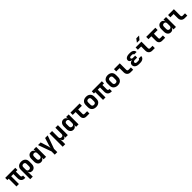

<svg xmlns="http://www.w3.org/2000/svg" viewBox="1036 -4066 7527 7527"><g transform="rotate(-45 4800.0 -302.5)"><path d="M536.8 5Q449 5 397.5 -46.8Q346.1 -98.6 346.1 -187V-429.2H223.2V0H86.9V-429.2H12.3V-550H571V-429.2H482.2V-190.6Q482.2 -158.7 499.9 -140.5Q517.7 -122.3 548 -122.3H572V5Z M670.2 180V-346.7Q670.2 -411.4 699.1 -459.5Q728 -507.6 780.5 -533.8Q833.1 -560 903 -560Q973.1 -560 1025.5 -533.8Q1077.8 -507.6 1106.7 -459.6Q1135.5 -411.5 1135.5 -346.7V-203.5Q1135.5 -138.8 1113.1 -90.7Q1090.8 -42.5 1050 -16.3Q1009.2 10 953.2 10Q885.4 10 846.2 -29.1Q806.9 -68.2 806.9 -137.9L839.4 -105H806.6L811.2 28.5V180ZM902.8 -112.2Q947.1 -112.2 970.8 -137.2Q994.5 -162.3 994.5 -208.5V-341.5Q994.5 -388.5 970.8 -413.2Q947.1 -437.8 902.8 -437.8Q858.6 -437.8 834.9 -413.2Q811.2 -388.5 811.2 -341.5V-208.5Q811.2 -162.6 835.5 -137.4Q859.7 -112.2 902.8 -112.2Z M1442.5 10Q1363.1 10 1313.4 -48Q1263.8 -105.9 1263.8 -203.3V-346.5Q1263.8 -444.1 1313.3 -502Q1362.9 -560 1442.5 -560Q1518.2 -560 1560.9 -509.4Q1603.6 -458.8 1603.6 -369.6L1560.9 -453.5H1593.7L1589.1 -550H1730.1V0H1593.4V-96.5H1560.9L1603.6 -180.4Q1603.6 -91 1560.9 -40.5Q1518.2 10 1442.5 10ZM1496.3 -112.2Q1541.3 -112.2 1565.2 -138.2Q1589.1 -164.3 1589.1 -212.7V-337.3Q1589.1 -385.7 1565.2 -411.8Q1541.3 -437.8 1496.3 -437.8Q1452.9 -437.8 1428.8 -413.2Q1404.7 -388.5 1404.7 -341.5V-208.5Q1404.7 -162.3 1428.8 -137.2Q1452.9 -112.2 1496.3 -112.2Z M2030.4 180V0L1832 -550H1977.9L2079 -232.6Q2088.5 -203.7 2093.5 -171.6Q2098.5 -139.6 2102.3 -120.1Q2106.2 -139.6 2111.9 -171.6Q2117.7 -203.7 2126.2 -231.7L2224.2 -550H2368L2171.3 0V180Z M2470.1 180V-550H2611V-208.5Q2611 -162.6 2635.1 -137.4Q2659.1 -112.2 2702.2 -112.2Q2745.5 -112.2 2769.8 -137.4Q2794.1 -162.6 2794.1 -208.5V-550H2935V0H2794.4L2798.6 -105H2765.9L2798.3 -137.9Q2798.3 -69.1 2773.6 -29.5Q2748.9 10 2702.1 10Q2655.5 10 2631.1 -29.5Q2606.8 -69.1 2606.8 -137.9L2639.2 -105H2606.5L2611 28.5V180Z M3242.5 10Q3163.1 10 3113.4 -48Q3063.8 -105.9 3063.8 -203.3V-346.5Q3063.8 -444.1 3113.3 -502Q3162.9 -560 3242.5 -560Q3318.2 -560 3360.9 -509.4Q3403.6 -458.8 3403.6 -369.6L3360.9 -453.5H3393.7L3389.1 -550H3530.1V0H3393.4V-96.5H3360.9L3403.6 -180.4Q3403.6 -91 3360.9 -40.5Q3318.2 10 3242.5 10ZM3296.3 -112.2Q3341.3 -112.2 3365.2 -138.2Q3389.1 -164.3 3389.1 -212.7V-337.3Q3389.1 -385.7 3365.2 -411.8Q3341.3 -437.8 3296.3 -437.8Q3252.9 -437.8 3228.8 -413.2Q3204.7 -388.5 3204.7 -341.5V-208.5Q3204.7 -162.3 3228.8 -137.2Q3252.9 -112.2 3296.3 -112.2Z M3965 0Q3883.4 0 3836.5 -46.7Q3789.5 -93.4 3789.5 -174.7V-423H3630V-550H4137V-423H3930.5V-179Q3930.5 -156.1 3942.7 -141.5Q3955 -127 3977.7 -127H4132V0Z M4500 9.7Q4428.1 9.7 4374.9 -17.6Q4321.7 -44.8 4292.7 -94.3Q4263.6 -143.8 4263.6 -210.3V-339.7Q4263.6 -406.3 4292.7 -455.7Q4321.7 -505.2 4374.9 -532.4Q4428.1 -559.7 4500 -559.7Q4572.9 -559.7 4625.6 -532.4Q4678.3 -505.2 4707.3 -455.7Q4736.4 -406.3 4736.4 -339.7V-210.3Q4736.4 -143.8 4707.3 -94.3Q4678.3 -44.8 4625.5 -17.6Q4572.8 9.7 4500 9.7ZM4500 -112.8Q4546.3 -112.8 4570.8 -137.7Q4595.4 -162.6 4595.4 -208.8V-341.2Q4595.4 -388.2 4570.8 -412.7Q4546.3 -437.2 4500 -437.2Q4454.7 -437.2 4429.7 -412.7Q4404.6 -388.2 4404.6 -341.2V-208.8Q4404.6 -162.6 4429.7 -137.7Q4454.7 -112.8 4500 -112.8Z M5336.8 5Q5249 5 5197.5 -46.8Q5146.1 -98.6 5146.1 -187V-429.2H5023.2V0H4886.9V-429.2H4812.3V-550H5371V-429.2H5282.2V-190.6Q5282.2 -158.7 5299.9 -140.5Q5317.7 -122.3 5348 -122.3H5372V5Z M5700 9.7Q5628.1 9.7 5574.9 -17.6Q5521.7 -44.8 5492.7 -94.3Q5463.6 -143.8 5463.6 -210.3V-339.7Q5463.6 -406.3 5492.7 -455.7Q5521.7 -505.2 5574.9 -532.4Q5628.1 -559.7 5700 -559.7Q5772.9 -559.7 5825.6 -532.4Q5878.3 -505.2 5907.3 -455.7Q5936.4 -406.3 5936.4 -339.7V-210.3Q5936.4 -143.8 5907.3 -94.3Q5878.3 -44.8 5825.5 -17.6Q5772.8 9.7 5700 9.7ZM5700 -112.8Q5746.3 -112.8 5770.8 -137.7Q5795.4 -162.6 5795.4 -208.8V-341.2Q5795.4 -388.2 5770.8 -412.7Q5746.3 -437.2 5700 -437.2Q5654.7 -437.2 5629.7 -412.7Q5604.6 -388.2 5604.6 -341.2V-208.8Q5604.6 -162.6 5629.7 -137.7Q5654.7 -112.8 5700 -112.8Z M6413.4 0Q6356.9 0 6314.1 -23.7Q6271.3 -47.3 6247.5 -90Q6223.7 -132.6 6223.7 -189V-423H6042.3V-550H6364.6V-189Q6364.6 -160.9 6381.5 -144Q6398.4 -127 6426.1 -127H6558.5V0Z M6941.6 7H6872.5Q6806.1 7 6755.8 -14.3Q6705.5 -35.5 6677.5 -74.2Q6649.5 -112.9 6649.5 -162.9Q6649.5 -220.4 6687.6 -257.5Q6725.7 -294.7 6788.3 -296.2V-302.7Q6734 -305 6700.4 -335.7Q6666.8 -366.3 6666.8 -413.2Q6666.8 -456.6 6693.7 -488.6Q6720.7 -520.6 6769.3 -538.8Q6817.9 -557 6881.3 -557H6932.5Q7030.4 -557 7087.4 -513.8Q7144.3 -470.7 7144.5 -397.2H7007.8Q7007.6 -420.2 6987.4 -433.8Q6967.2 -447.4 6932.5 -447.4H6881.3Q6845.5 -447.4 6824.4 -432.4Q6803.2 -417.5 6803.2 -391Q6803.2 -366 6823.5 -350.9Q6843.8 -335.9 6878.1 -335.9H7004.4V-227.3H6872.5Q6834.9 -227.3 6813 -211Q6791.1 -194.8 6791.1 -166.5Q6791.1 -137.7 6813 -121.1Q6834.9 -104.6 6872.5 -104.6H6941.6Q6978.8 -104.6 7000.9 -119.2Q7023 -133.8 7023 -158.6H7159.7Q7159.7 -82.2 7100.8 -37.6Q7041.8 7 6941.6 7Z M7613.4 0Q7556.9 0 7514.1 -23.7Q7471.3 -47.3 7447.5 -90Q7423.7 -132.6 7423.7 -189V-423H7242.3V-550H7564.6V-189Q7564.6 -160.9 7581.5 -144Q7598.4 -127 7626.1 -127H7758.5V0ZM7409.5 -645 7514.7 -785H7669.9L7553.8 -645Z M8165 0Q8083.4 0 8036.5 -46.7Q7989.5 -93.4 7989.5 -174.7V-423H7830V-550H8337V-423H8130.5V-179Q8130.5 -156.1 8142.7 -141.5Q8155 -127 8177.7 -127H8332V0Z M8642.5 10Q8563.1 10 8513.4 -48Q8463.8 -105.9 8463.8 -203.3V-346.5Q8463.8 -444.1 8513.3 -502Q8562.9 -560 8642.5 -560Q8718.2 -560 8760.9 -509.4Q8803.6 -458.8 8803.6 -369.6L8760.9 -453.5H8793.7L8789.1 -550H8930.1V0H8793.4V-96.5H8760.9L8803.6 -180.4Q8803.6 -91 8760.9 -40.5Q8718.2 10 8642.5 10ZM8696.3 -112.2Q8741.3 -112.2 8765.2 -138.2Q8789.1 -164.3 8789.1 -212.7V-337.3Q8789.1 -385.7 8765.2 -411.8Q8741.3 -437.8 8696.3 -437.8Q8652.9 -437.8 8628.8 -413.2Q8604.7 -388.5 8604.7 -341.5V-208.5Q8604.7 -162.3 8628.8 -137.2Q8652.9 -112.2 8696.3 -112.2Z M9413.4 0Q9356.9 0 9314.1 -23.7Q9271.3 -47.3 9247.5 -90Q9223.7 -132.6 9223.7 -189V-423H9042.3V-550H9364.6V-189Q9364.6 -160.9 9381.5 -144Q9398.4 -127 9426.1 -127H9558.5V0Z"/></g></svg>

Font: JetBrains Mono
Style: Regular
Weight: 400
Monospace: yes
Designer: Philipp Nurullin, Konstantin Bulenkov
Foundry: JetBrains
Version: Version 2.305